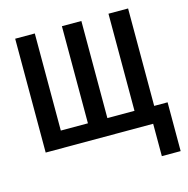

<svg xmlns="http://www.w3.org/2000/svg" viewBox="-128 -837 1137 1163"><g transform="rotate(-15 440.5 -255.5)"><path d="M862 -103V203H744V0H70V-714H193V-105H363V-714H485V-105H655V-714H778V-103Z"/></g></svg>

Font: Noto Sans Disp Cond SemBd
Style: Regular
Weight: 600
Width: 3
Designer: Monotype Design Team
Foundry: Monotype Imaging Inc.
Version: Version 2.000;GOOG;noto-source:20170915:90ef993387c0; ttfaut